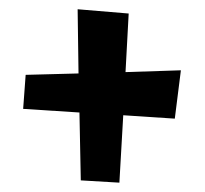

<svg xmlns="http://www.w3.org/2000/svg" viewBox="-20 -535 440 413"><path d="M250 -379.9 369.1 -383.8 356 -279.8 245.1 -287.1 236.8 -142.1 153.8 -147 150.9 -293 29.8 -300.8 35.2 -374 148.9 -377 147 -515.1 256.8 -505.9Z"/></svg>

Font: Risque
Style: Regular
Weight: 400
Designer: Astigmatic (AOETI)
Foundry: Astigmatic (AOETI)
Version: Version 1.000